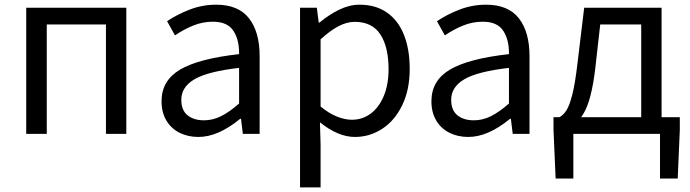

<svg xmlns="http://www.w3.org/2000/svg" viewBox="-20 -576 2969 826"><path d="M523.4 -542.6V0H435.8V-470.8H181.2V0H92.8V-542.6Z M675 -140.6Q675 -229.2 754.4 -276.4Q833.8 -323.6 1008.6 -343.2Q1009.6 -404.8 983.9 -443.7Q958.2 -482.6 896.2 -482.6Q852 -482.6 811.3 -466.1Q770.6 -449.6 732.8 -423.8L698.8 -484.8Q742.8 -514.4 796.9 -535.1Q851 -555.8 910.2 -555.8Q1005.4 -555.8 1051.2 -497.3Q1097 -438.8 1097 -334.2V0H1024.8L1016.8 -65H1013.4Q918.4 13.2 833.6 13.2Q788.2 13.2 752.1 -5Q716 -23.2 695.5 -57.9Q675 -92.6 675 -140.6ZM1008.6 -130.6V-284Q873.6 -268.4 816.8 -235.1Q760 -201.8 760 -146.6Q760 -101.8 786.8 -80.1Q813.6 -58.4 857.8 -58.4Q895.6 -58.4 931.2 -76.2Q966.8 -94 1008.6 -130.6Z M1343 -542.6 1351.2 -478.8H1354.2Q1395.8 -513.2 1439.6 -534.5Q1483.4 -555.8 1527 -555.8Q1596.4 -555.8 1644.9 -521.9Q1693.4 -488 1718 -425.7Q1742.6 -363.4 1742.6 -279.6Q1742.6 -189.6 1710.3 -123.2Q1678 -56.8 1624.2 -21.8Q1570.4 13.2 1506.8 13.2Q1434.6 13.2 1356.4 -49.8L1359.2 45.6V230.2H1270.8V-542.6ZM1651.6 -278.2Q1651.6 -374 1616.3 -428Q1581 -482 1506 -482Q1472.2 -482 1436.4 -463.3Q1400.6 -444.6 1359.2 -406.8V-117.8Q1394.4 -88.6 1429 -74.7Q1463.6 -60.8 1493.6 -60.8Q1539.2 -60.8 1574.8 -87.3Q1610.4 -113.8 1631 -162.9Q1651.6 -212 1651.6 -278.2Z M1836 -140.6Q1836 -229.2 1915.4 -276.4Q1994.8 -323.6 2169.6 -343.2Q2170.6 -404.8 2144.9 -443.7Q2119.2 -482.6 2057.2 -482.6Q2013 -482.6 1972.3 -466.1Q1931.6 -449.6 1893.8 -423.8L1859.8 -484.8Q1903.8 -514.4 1957.9 -535.1Q2012 -555.8 2071.2 -555.8Q2166.4 -555.8 2212.2 -497.3Q2258 -438.8 2258 -334.2V0H2185.8L2177.8 -65H2174.4Q2079.4 13.2 1994.6 13.2Q1949.2 13.2 1913.1 -5Q1877 -23.2 1856.5 -57.9Q1836 -92.6 1836 -140.6ZM2169.6 -130.6V-284Q2034.6 -268.4 1977.8 -235.1Q1921 -201.8 1921 -146.6Q1921 -101.8 1947.8 -80.1Q1974.6 -58.4 2018.8 -58.4Q2056.6 -58.4 2092.2 -76.2Q2127.8 -94 2169.6 -130.6Z M2370.4 192.2 2361.2 -16.4V-71.8H2904.6V-16.4L2895.6 192.2H2819.4V0H2446.6V192.2ZM2562.2 -470.8 2541.2 -284.4Q2525.2 -146.6 2491.4 -89.1Q2457.6 -31.6 2408.8 -20L2387 -71.8Q2404.4 -81.4 2417.3 -102Q2430.2 -122.6 2442.2 -169.5Q2454.2 -216.4 2464 -300.6L2493.2 -542.6H2826.2V-26.4H2738.6V-470.8Z"/></svg>

Font: 寒蝉端黑体 Light
Style: Regular
Weight: 300
Designer: ChillDuanSans {Warren2060}; 
Source Han Sans {Ryoko NISHIZUKA 西塚涼子 (kana, bopomofo & ideographs); Paul D. Hunt (Latin, G
Foundry: ChillType&Adobe
Version: Version 1.300;Glyphs 3.3 (3306)